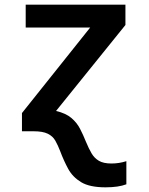

<svg xmlns="http://www.w3.org/2000/svg" viewBox="-20 -562 640 822"><path d="M432 240Q364 240 327.5 218Q291 196 272 161Q253 126 238 86Q228 60 217 40.5Q206 21 184.5 10.5Q163 0 124 0H74V-78L366 -444H90V-542H517V-455L220 -87Q262 -77 285.5 -57Q309 -37 322.5 -11Q336 15 348 45Q360 74 372 94.5Q384 115 403.5 126.5Q423 138 457 138Q490 138 521 128V227Q487 240 432 240Z"/></svg>

Font: Noto Sans Mono SemiBold
Style: Regular
Weight: 600
Designer: Monotype Design Team
Foundry: Monotype Imaging Inc.
Version: Version 2.014; ttfautohint (v1.8.4.7-5d5b)